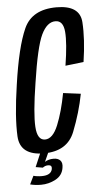

<svg xmlns="http://www.w3.org/2000/svg" viewBox="-53 -637 430 807"><g transform="rotate(-5 162.0 -234.0)"><path d="M111 4Q10.5 4 6.2 -77Q2 -158 22 -292Q44.5 -450.5 78.8 -526.8Q113 -603 216.5 -603Q315 -603 319.8 -531.2Q324.5 -459.5 310 -364L233 -355Q248 -449.5 244 -497.2Q240 -545 207 -545Q171.5 -545 147.5 -494.8Q123.5 -444.5 101 -293Q81 -166.5 84.5 -110Q88 -53.5 120.5 -53.5Q153.5 -53.5 176 -108.8Q198.5 -164 213 -241.5L287 -232Q272 -154 240.8 -75Q209.5 4 111 4ZM87.5 134.5Q62.5 134.5 41.5 129L58.5 94Q64.5 96 73.8 97.2Q83 98.5 93.5 98.5Q132.5 98.5 138 72.5Q141 55.5 124 55.5Q111 55.5 101 63.5L71 58.5L96 0H130L112 40Q127.5 30 149 30Q167.5 30 177.2 40.2Q187 50.5 183 72Q178 103.5 149 119Q120 134.5 87.5 134.5Z"/></g></svg>

Font: Anybody Condensed Regular
Style: Italic
Weight: 400
Width: 3
Italic angle: -10°
Designer: Tyler Finck
Foundry: Etcetera Type Company
Version: Version 1.010; ttfautohint (v1.8.3) -l 8 -r 50 -G 200 -x 14 